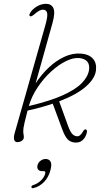

<svg xmlns="http://www.w3.org/2000/svg" viewBox="-20 -737 548 1003"><path d="M217.5 -607.5Q230.5 -653.5 226 -670Q221.5 -686.5 204 -686.5Q186 -686.5 159 -662Q143.5 -649 138 -652Q129 -655.5 137.5 -669.5Q148 -688 171.2 -702.5Q194.5 -717 220.5 -717Q248.5 -717 259 -694.2Q269.5 -671.5 254 -616L166 -301.5Q195.5 -347 234 -383.5Q272.5 -420 316 -440.2Q359.5 -460.5 404 -457Q443 -454 464.2 -431.8Q485.5 -409.5 481.5 -370.5Q477 -327.5 429.2 -285.2Q381.5 -243 289 -207.5L335.5 -79.5Q346 -50.5 356 -39Q366 -27.5 378.5 -25.5Q390 -23.5 398.8 -31Q407.5 -38.5 413.5 -50Q419.5 -62 428 -61Q436.5 -59 433.5 -44Q427.5 -19 411.2 -4.5Q395 10 369 7.5Q346.5 5 332.5 -10.2Q318.5 -25.5 305.5 -60.5L255.5 -195.5Q196 -175 124 -159.5Q113.5 -119 108.8 -98.8Q104 -78.5 102.8 -69.2Q101.5 -60 101.5 -52.5Q101.5 -41 103 -35Q104.5 -29 104.5 -20Q104.5 -9 94.2 -1.8Q84 5.5 70.5 5.5Q57.5 5.5 54 -7.2Q50.5 -20 56.5 -41ZM395.5 -433.5Q364.5 -437 325.2 -418Q286 -399 247 -363.2Q208 -327.5 176.8 -281Q145.5 -234.5 130.5 -183Q240.5 -209 307.8 -239.2Q375 -269.5 407.2 -302.8Q439.5 -336 445 -371Q453 -426.5 395.5 -433.5ZM199.5 157Q185 157 178.8 148Q172.5 139 176 126Q179.5 112 191.8 102.8Q204 93.5 219 93.5Q235.5 93.5 243.8 106.8Q252 120 243.5 152Q234 188.5 210.8 212.8Q187.5 237 157.5 245Q145.5 248.5 144 241Q143 232.5 154.5 229.5Q177.5 222 194.5 205.2Q211.5 188.5 216 170Q219.5 157 207.5 157Z"/></svg>

Font: Fraunces 9pt S050 Thin
Style: Italic
Weight: 100
Italic angle: -16°
Version: Version 1.000; ttfautohint (v1.8.3)